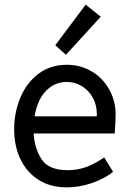

<svg xmlns="http://www.w3.org/2000/svg" viewBox="-20 -796 561 827"><path d="M271 -63Q314 -63 351 -76.5Q388 -90 429 -118L467 -56Q430 -26 376 -7.5Q322 11 267 11Q197 11 146 -21.5Q95 -54 68 -110.5Q41 -167 41 -239Q41 -311 67.5 -375Q94 -439 145.5 -478Q197 -517 268 -517Q326 -517 374 -489Q422 -461 450 -411.5Q478 -362 478 -302Q478 -277 474 -221H125Q128 -159 158.5 -111Q189 -63 271 -63ZM397 -295V-305Q397 -344 379.5 -375.5Q362 -407 332.5 -425Q303 -443 267 -443Q216 -443 178.5 -405Q141 -367 129 -295ZM218 -601 349 -776 414 -724 264 -560Z"/></svg>

Font: Bellota Text
Style: Bold
Weight: 700
Designer: Kemie Guaida
Foundry: Kemie Guaida
Version: Version 4.001